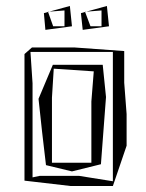

<svg xmlns="http://www.w3.org/2000/svg" viewBox="-20 -608 489 643"><path d="M62 -427V-3L217 15H358L404 -120V-226L396 -331V-437L230 -449H87ZM82 -434H358V-1L245 -19H113L89 -14V-329ZM134 -55 221 -34 318 -58 335 -283 324 -391H157L109 -277L121 -166ZM154 -281 160 -378 294 -369 286 -268V-63H154ZM127 -564 132 -508 221 -520 214 -588 145 -569 196 -573V-520H158L141 -568ZM140 -569H145L141 -568ZM251 -564 257 -508 345 -520 338 -588 269 -569 320 -573V-520H283L265 -568ZM265 -569H269L265 -568Z"/></svg>

Font: Quebrada
Style: Regular
Weight: 400
Designer: deFharo
Foundry: deFharo
Version: Version 1.034 2012